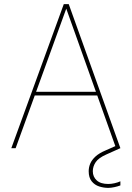

<svg xmlns="http://www.w3.org/2000/svg" viewBox="-20 -720 640 933"><path d="M35 0 290 -700H314L565 0H544L302 -678L56 0ZM134 -256 143 -274H459L468 -256ZM506 193Q484 193 462 186Q440 179 425.5 161Q411 143 411 112Q411 93 418.5 75Q426 57 444 40.5Q462 24 493 11L554 -16L565 0L498 30Q459 47 445 68Q431 89 431 112Q431 139 450 156.5Q469 174 506 174Q520 174 536 170.5Q552 167 565 161V181Q552 186 535.5 189.5Q519 193 506 193Z"/></svg>

Font: DM Sans 10pt Thin
Style: Regular
Weight: 250
Version: Version 4.004;gftools[0.9.30]